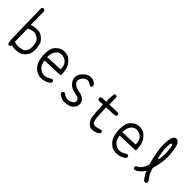

<svg xmlns="http://www.w3.org/2000/svg" viewBox="144 -1738 2712 2712"><g transform="rotate(45 1500.0 -382.0)"><path d="M326.2 -121.1Q305.2 -112.3 273.9 -106Q242.7 -99.6 220.2 -99.6Q183.6 -99.6 152.8 -112.3L147.9 -114.7L144 -372.1Q168.5 -385.3 188 -391.6Q218.3 -401.9 243.2 -401.9Q272.9 -401.9 299.3 -387.2Q333 -368.7 348.6 -345.5Q364.3 -322.3 370.6 -277.8Q373.5 -256.3 373.5 -236.3Q373.5 -215.8 370.6 -197.3Q364.3 -159.2 327.1 -122.1ZM74.7 -702.6Q88.4 -165 88.4 -113.8Q88.4 -65.9 102.5 -25.4L117.7 -18.1Q119.6 -17.6 121.1 -17.6Q135.3 -17.6 144.5 -25.4Q148.4 -29.3 149.2 -32.7Q149.9 -36.1 149.9 -39.1V-49.3L196.3 -39.6Q210.4 -38.6 224.1 -38.6Q262.2 -38.6 296.4 -46.4Q342.3 -56.2 381.8 -97.2Q420.9 -137.7 427.7 -184.6Q432.1 -212.4 432.1 -234.1Q432.1 -255.9 429.7 -272.9Q424.3 -314 416 -344.2Q407.7 -373.5 379.4 -401.9Q343.8 -437.5 317.4 -448.7Q305.7 -454.1 294.9 -456.1Q273.4 -460 246.1 -460Q230.5 -460 214.8 -458.5Q183.6 -455.6 148.9 -444.3L138.2 -440.9L134.3 -709L126.5 -724.1L110.8 -731.9Q108.9 -732.4 107.4 -732.4Q93.3 -732.4 84 -724.6Q76.7 -715.3 74.7 -702.6Z M722.2 -450.7Q731.9 -452.6 738 -452.9Q744.1 -453.1 746.8 -453.1Q749.5 -453.1 753.7 -452.9Q757.8 -452.6 763.2 -451.7Q773.4 -450.7 783.7 -447.3Q817.9 -437 840.8 -414.1Q859.9 -395.5 869.1 -368.9Q878.4 -342.3 880.4 -302.2L880.9 -293.9L622.1 -283.2Q624 -315.4 626.5 -329.1Q630.4 -352.5 635.3 -366.7Q645.5 -397.5 668.9 -420.9Q692.4 -444.3 722.2 -450.7ZM786.6 -69.8Q781.2 -69.3 773.4 -69.3Q765.6 -69.3 753.2 -71.3Q740.7 -73.2 727.5 -78.6Q702.6 -89.4 681.2 -108.9Q659.2 -128.9 648.9 -155.5Q638.7 -182.1 632.3 -214.4L630.9 -224.1Q891.1 -230 929.7 -234.4L934.6 -234.9Q942.9 -237.8 942.9 -255.9Q942.9 -279.8 933.6 -338.4Q924.8 -396 884.8 -441.9Q844.7 -488.3 817.9 -498Q790 -508.3 750.5 -512.2Q743.7 -512.7 736.8 -512.7Q706.1 -512.7 677.2 -499.5Q641.6 -482.4 614.5 -453.4Q587.4 -424.3 577.1 -389.2Q566.9 -353 564.9 -300.3Q564.5 -293.9 564.5 -287.1Q564.5 -239.7 576.7 -184.6Q589.8 -122.1 623.5 -83Q657.2 -43.9 688 -30Q718.8 -16.1 752.4 -10.3Q797.4 -10.3 835.4 -19.5Q873.5 -28.8 916.5 -62L924.3 -78.6Q924.8 -80.6 924.8 -82.5Q924.8 -97.2 917.5 -107.9L902.3 -115.2Q874 -107.4 849.1 -91.3Q820.3 -71.8 786.6 -69.8Z M1233.9 -3.9Q1274.4 -3.9 1311.5 -13.2Q1356.9 -23.9 1385.7 -52.7Q1409.7 -76.7 1415.5 -104Q1419.4 -120.1 1419.4 -135.3Q1419.4 -150.4 1416.5 -164.6Q1411.1 -193.8 1378.4 -220.2Q1345.2 -247.1 1296.9 -254.4Q1245.6 -262.7 1221.7 -274.4Q1198.2 -286.1 1175.8 -311Q1160.6 -328.1 1160.6 -350.1Q1160.6 -362.3 1165.5 -376.5Q1178.7 -412.1 1202.4 -431.6Q1226.1 -451.2 1255.9 -456.1Q1259.8 -456.5 1263.7 -456.5Q1292.5 -456.5 1337.9 -423.3Q1339.4 -422.9 1343.3 -422.9Q1347.2 -422.9 1352.8 -424.6Q1358.4 -426.3 1363.3 -430.2L1372.1 -446.8Q1372.1 -448.7 1372.1 -451.4Q1372.1 -454.1 1370.8 -459Q1369.6 -463.9 1365.7 -470.2Q1359.9 -479.5 1349.1 -488.8Q1313 -520 1264.6 -520Q1207 -520 1157.2 -471.7Q1127.9 -443.4 1116 -421.1Q1104 -398.9 1101.1 -370.1Q1100.6 -364.3 1100.6 -357.9Q1100.6 -335.9 1108.4 -313.5Q1118.7 -284.7 1147.5 -254.9Q1176.3 -225.1 1224.4 -210.7Q1272.5 -196.3 1308.6 -188Q1349.6 -177.7 1356.9 -148.4Q1357.9 -142.6 1357.9 -136Q1357.9 -129.4 1355.5 -121.6Q1351.1 -108.9 1339.8 -97.2L1336.4 -94.2Q1311.5 -71.3 1270.5 -64.5Q1258.8 -62.5 1249.5 -62.5Q1221.2 -62.5 1202.6 -74.7Q1180.2 -88.9 1155.8 -102.1Q1153.8 -102.5 1152.3 -102.5Q1138.2 -102.5 1128.9 -94.7Q1121.6 -85.4 1119.6 -72.3Q1121.6 -56.6 1130.4 -43.9Q1153.3 -34.2 1175.3 -21Q1196.3 -8.3 1219.7 -4.4Q1227.1 -3.9 1233.9 -3.9Z M1616.2 -424.8 1595.2 -425.3Q1574.7 -425.3 1559.1 -415L1551.3 -398.9Q1550.8 -397.5 1550.8 -396Q1550.8 -381.8 1560.1 -371.1L1576.2 -362.8L1654.3 -367.2Q1660.6 -203.1 1670.2 -141.1Q1679.7 -79.1 1712.9 -44.4Q1746.1 -9.8 1776.9 -6.3Q1783.2 -5.9 1789.3 -5.9Q1795.4 -5.9 1804.7 -6.3Q1825.7 -7.8 1847.2 -13.7Q1879.4 -22.9 1906.7 -43L1918.5 -63Q1918.9 -64.9 1918.9 -66.2Q1918.9 -67.4 1918.7 -68.8Q1918.5 -70.3 1918.5 -72.5Q1918.5 -74.7 1918 -76.7Q1917.5 -78.6 1916.7 -80.3Q1916 -82 1915.5 -84Q1914.1 -87.4 1911.6 -89.8L1897 -97.7Q1853 -82.5 1811 -74.7Q1799.8 -72.8 1790.5 -72.8Q1758.3 -72.8 1745.1 -95.2Q1730 -121.6 1725.1 -169.4Q1720.2 -217.3 1713.9 -367.7L1721.7 -368.7Q1761.2 -373.5 1802.7 -373.5H1822.8Q1863.8 -373.5 1899.4 -384.8L1906.7 -399.9Q1907.2 -401.9 1907.2 -404.3Q1907.2 -406.7 1906.2 -410.6Q1905.3 -418.9 1899.9 -425.8L1883.8 -434.1L1718.3 -430.2L1716.3 -544.4Q1717.3 -550.3 1717.3 -554.7Q1717.3 -559.1 1716.8 -562.5Q1716.3 -565.9 1715.3 -569.8Q1713.4 -576.7 1709 -583.5L1692.9 -591.3Q1690.9 -591.8 1687.3 -591.8Q1683.6 -591.8 1678 -590.3Q1672.4 -588.9 1667 -585Q1657.7 -557.1 1657.7 -483.9Q1657.7 -461.4 1659.2 -426.8Q1633.8 -424.8 1616.2 -424.8Z M2222.2 -450.7Q2231.9 -452.6 2238 -452.9Q2244.1 -453.1 2246.8 -453.1Q2249.5 -453.1 2253.7 -452.9Q2257.8 -452.6 2263.2 -451.7Q2273.4 -450.7 2283.7 -447.3Q2317.9 -437 2340.8 -414.1Q2359.9 -395.5 2369.1 -368.9Q2378.4 -342.3 2380.4 -302.2L2380.9 -293.9L2122.1 -283.2Q2124 -315.4 2126.5 -329.1Q2130.4 -352.5 2135.3 -366.7Q2145.5 -397.5 2168.9 -420.9Q2192.4 -444.3 2222.2 -450.7ZM2286.6 -69.8Q2281.2 -69.3 2273.4 -69.3Q2265.6 -69.3 2253.2 -71.3Q2240.7 -73.2 2227.5 -78.6Q2202.6 -89.4 2181.2 -108.9Q2159.2 -128.9 2148.9 -155.5Q2138.7 -182.1 2132.3 -214.4L2130.9 -224.1Q2391.1 -230 2429.7 -234.4L2434.6 -234.9Q2442.9 -237.8 2442.9 -255.9Q2442.9 -279.8 2433.6 -338.4Q2424.8 -396 2384.8 -441.9Q2344.7 -488.3 2317.9 -498Q2290 -508.3 2250.5 -512.2Q2243.7 -512.7 2236.8 -512.7Q2206.1 -512.7 2177.2 -499.5Q2141.6 -482.4 2114.5 -453.4Q2087.4 -424.3 2077.1 -389.2Q2066.9 -353 2064.9 -300.3Q2064.5 -293.9 2064.5 -287.1Q2064.5 -239.7 2076.7 -184.6Q2089.8 -122.1 2123.5 -83Q2157.2 -43.9 2188 -30Q2218.8 -16.1 2252.4 -10.3Q2297.4 -10.3 2335.4 -19.5Q2373.5 -28.8 2416.5 -62L2424.3 -78.6Q2424.8 -80.6 2424.8 -82.5Q2424.8 -97.2 2417.5 -107.9L2402.3 -115.2Q2374 -107.4 2349.1 -91.3Q2320.3 -71.8 2286.6 -69.8Z M2742.7 -376Q2731.9 -421.4 2724.1 -467.5Q2716.3 -513.7 2714.4 -549.3Q2713.4 -566.4 2713.4 -582.8Q2713.4 -599.1 2715.3 -614.7Q2719.7 -652.8 2728 -660.6Q2731.4 -664.1 2735.8 -664.1Q2740.7 -664.1 2744.4 -660.4Q2748 -656.7 2752 -648.4Q2760.3 -628.9 2762.7 -596.7Q2765.1 -564.5 2769 -530.8Q2770 -521 2770 -508.3Q2770 -495.6 2768.6 -471.2Q2767.1 -446.8 2761.2 -396.5L2759.3 -377ZM2846.7 -7.8Q2860.4 -7.8 2869.1 -15.1L2877.9 -31.7Q2878.4 -35.6 2878.4 -39.6Q2878.4 -53.7 2869.6 -65.4Q2819.8 -127.9 2808.8 -159.7Q2797.9 -191.4 2785.2 -225.1L2809.1 -329.1Q2820.8 -379.4 2825.2 -437.5Q2827.6 -466.8 2827.6 -492.7Q2827.6 -518.6 2825.2 -540.5Q2820.8 -585.9 2812.3 -638.2Q2803.7 -690.4 2786.6 -721.2Q2771 -750 2742.2 -758.3Q2734.9 -760.3 2728 -760.3Q2710.4 -760.3 2696.8 -745.1Q2675.8 -722.7 2668.2 -688Q2660.6 -653.3 2657.7 -585Q2657.2 -575.2 2657.2 -568.1Q2657.2 -561 2657.5 -551.8Q2657.7 -542.5 2658.7 -526.6Q2659.7 -510.7 2661.6 -494.1Q2665 -460.4 2672.4 -422.4Q2689.9 -327.1 2717.8 -231.4Q2709 -201.2 2696.8 -175Q2684.6 -148.9 2660.6 -121.1Q2636.7 -93.8 2599.6 -81.1L2592.3 -65.9Q2591.8 -64 2591.8 -61.3Q2591.8 -58.6 2592.8 -54.7Q2593.8 -45.9 2599.1 -37.6L2615.2 -29.8Q2651.9 -32.7 2688.5 -66.4Q2728 -103 2744.1 -127L2753.9 -141.1L2758.8 -124.5Q2768.1 -93.8 2787.8 -68.4Q2807.6 -43 2826.7 -16.1L2843.3 -8.3Q2845.2 -7.8 2846.7 -7.8Z"/></g></svg>

Font: NaikaiFont
Style: Light
Weight: 300
Version: Version 1.89